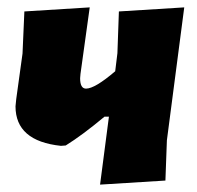

<svg xmlns="http://www.w3.org/2000/svg" viewBox="-20 -496 534 520"><path d="M223 -476 198 -296 197 -284Q197 -256 213 -256Q237 -256 292 -303L298 -352L302 -465L479 -476L432 -116L428 -7L251 4L275 -180H263Q203 -130 158 -102L145 -101Q22 -114 22 -208L24 -228L41 -351L46 -465Z"/></svg>

Font: Alegreya Sans SC Black
Style: Italic
Weight: 900
Italic angle: -7°
Designer: Juan Pablo del Peral
Foundry: Huerta Tipografica
Version: Version 2.007